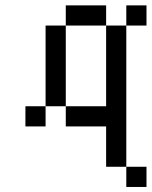

<svg xmlns="http://www.w3.org/2000/svg" viewBox="-20 -482 578 732"><path d="M76.9 -76.9H153.8V0H76.9ZM153.8 -153.8H230.8V-76.9H153.8ZM153.8 -230.8H230.8V-153.8H153.8ZM153.8 -307.7H230.8V-230.8H153.8ZM153.8 -384.6H230.8V-307.7H153.8ZM230.8 -461.5H307.7V-384.6H230.8ZM307.7 -461.5H384.6V-384.6H307.7ZM461.5 -461.5H538.5V-384.6H461.5ZM384.6 -384.6H461.5V-307.7H384.6ZM384.6 -307.7H461.5V-230.8H384.6ZM384.6 -230.8H461.5V-153.8H384.6ZM384.6 -153.8H461.5V-76.9H384.6ZM384.6 -76.9H461.5V0H384.6ZM384.6 0H461.5V76.9H384.6ZM384.6 76.9H461.5V153.8H384.6ZM461.5 153.8H538.5V230.8H461.5ZM230.8 -76.9H307.7V0H230.8ZM307.7 -76.9H384.6V0H307.7Z"/></svg>

Font: Jacquarda Bastarda 9
Style: Regular
Weight: 400
Designer: Sarah Cadigan-Fried
Version: Version 1.000; ttfautohint (v1.8.4.7-5d5b)